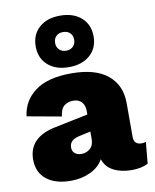

<svg xmlns="http://www.w3.org/2000/svg" viewBox="-89 -867 762 944"><g transform="rotate(-10 292.0 -394.5)"><path d="M324 -314Q324 -343 309 -359.5Q294 -376 267 -376Q241 -376 222.5 -362Q204 -348 199 -309L28 -340Q38 -418 101 -464Q164 -510 281 -510Q401 -510 462.5 -459Q524 -408 524 -319V-151Q524 -111 562 -111Q576 -111 584 -115L574 -7Q540 10 493 10Q440 10 402 -9.5Q364 -29 351 -69Q331 -32 287 -11Q243 10 189 10Q111 10 67 -25.5Q23 -61 23 -125Q23 -236 159 -263L324 -297ZM217 -151Q217 -132 229.5 -121.5Q242 -111 263 -111Q287 -111 305.5 -127Q324 -143 324 -175V-212L265 -199Q217 -188 217 -151ZM276 -799Q342 -799 381.5 -764Q421 -729 421 -670Q421 -612 381.5 -577Q342 -542 276 -542Q210 -542 171 -577Q132 -612 132 -670Q132 -729 171 -764Q210 -799 276 -799ZM276 -717Q255 -717 242 -704.5Q229 -692 229 -670Q229 -650 242 -637Q255 -624 276 -624Q298 -624 311 -637Q324 -650 324 -670Q324 -692 311 -704.5Q298 -717 276 -717Z"/></g></svg>

Font: Work Sans ExtraBold
Style: Regular
Weight: 800
Designer: Wei Huang
Foundry: Wei Huang
Version: Version 2.012; ttfautohint (v1.8.3)